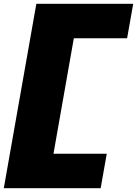

<svg xmlns="http://www.w3.org/2000/svg" viewBox="-60 -751 720 1009"><path d="M-40 238 131 -731H640L608 -550H328L221 57H501L469 238Z"/></svg>

Font: Anybody UltraExpanded Black
Style: Italic
Weight: 900
Width: 9
Italic angle: -10°
Designer: Tyler Finck
Foundry: Etcetera Type Company
Version: Version 1.010; ttfautohint (v1.8.3) -l 8 -r 50 -G 200 -x 14 